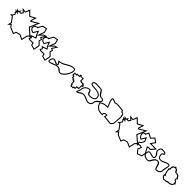

<svg xmlns="http://www.w3.org/2000/svg" viewBox="687 -3171 5629 5629"><g transform="rotate(45 3501.0 -357.0)"><path d="M20 -261 94 -270 102 -266 210 -123 185 6 257 -61 303 0 499 82 538 -9 648 -39 801 30 843 -159 877 -198 958 -191 908 -234 921 -249 888 -252 710 -408 840 -711 608 -573 606 -576 659 -747 480 -654 336 -796 341 -766 330 -742 309 -760 319 -718 286 -647 153 -663 251 -571 220 -527 188 -530 184 -591 138 -517 53 -537 105 -476 38 -495 73 -450 83 -429 63 -396 93 -408 112 -367 73 -310 62 -300 44 -298 54 -292ZM351 -715 357 -730 358 -732 474 -617 609 -687 573 -571 599 -533 776 -638 674 -400 690 -385C748 -334 809 -281 866 -231L868 -229H864L815 -173L780 -13L651 -71L516 -34L483 43L322 -25L261 -106L232 -79L242 -130L122 -290L102 -299L146 -364L110 -444L192 -420L135 -487L152 -483L164 -502L235 -496L291 -575L240 -622L304 -615L340 -693Z M742 -449 794 -379 886 -345 961 -468 991 -393 1034 -323 883 -270 936 -219 904 -153 956 -135 1086 -137 1102 -67 1255 -24 1285 -162 1288 -233 1195 -327 1218 -403 1164 -431 1262 -585 1146 -547 1086 -487 1128 -607 1092 -743 942 -715 869 -585 868 -586 775 -549ZM1029 -388 1162 -521 1192 -530 1121 -419 1182 -388 1161 -319 1257 -221 1255 -166 1232 -61 1127 -91 1110 -167 961 -165 946 -170 972 -226 939 -258 1079 -307ZM1023 -398 1018 -407 967 -535 873 -382 813 -404 775 -454 799 -526 861 -551 876 -536 961 -688 1070 -708 1097 -608Z M1197 -449 1249 -379 1341 -345 1416 -468 1446 -393 1489 -323 1338 -270 1391 -219 1359 -153 1411 -135 1541 -137 1557 -67 1710 -24 1740 -162 1743 -233 1650 -327 1673 -403 1619 -431 1717 -585 1601 -547 1541 -487 1583 -607 1547 -743 1397 -715 1324 -585 1323 -586 1230 -549ZM1484 -388 1617 -521 1647 -530 1576 -419 1637 -388 1616 -319 1712 -221 1710 -166 1687 -61 1582 -91 1565 -167 1416 -165 1401 -170 1427 -226 1394 -258 1534 -307ZM1478 -398 1473 -407 1422 -535 1328 -382 1268 -404 1230 -454 1254 -526 1316 -551 1331 -536 1416 -688 1525 -708 1552 -608Z M1818 -81C1934 -81 1990 -159 2106 -159C2178 -159 2196 -72 2268 -72C2448 -72 2646 -489 2466 -489C2274 -489 2193 -324 2001 -324C1957 -324 2078 -216 2034 -216C1968 -216 1938 -267 1872 -267C1796 -267 1742 -81 1818 -81ZM1818 -111H1815C1815 -111 1811 -117 1811 -130C1811 -180 1852 -237 1872 -237C1920 -237 1950 -186 2034 -186C2040 -186 2048 -187 2057 -192C2109 -225 2039 -292 2036 -296C2226 -315 2302 -459 2466 -459C2497 -459 2507 -447 2507 -410C2507 -300 2371 -102 2268 -102C2224 -102 2206 -189 2106 -189C1974 -189 1918 -111 1818 -111Z M2575 -295H2618V-236H2673V-197H2721V-180H2724V-160H2727V-118H2725V-103H2735V-93H2745V-73H2755V-63H2756V-34H2865V-53V-58H2872V-59H2879V-63H2891V-69H2904V-66H2925V-133H2963V-139H3005V-254H3034V-275H3036V-281H3039V-290H3044V-306H3038V-309H3034V-322H3024V-332H3014V-342H2994V-352H2984V-362H2969V-359H2953V-353H2947V-356H2940V-353H2935V-356H2929V-359H2927V-363H2907V-366H2889V-465H2789V-487H2753V-485H2736V-433H2646V-404H2575ZM2905 -323H2954V-322H2964V-312H2984V-302H2994V-292H3004V-284H2975V-169H2933V-163H2895V-99H2861V-93H2849V-89H2842V-88H2835V-64H2786V-93H2785V-103H2775V-123H2765V-133H2757V-190H2754V-210H2751V-227H2703V-266H2648V-325H2605V-374H2676V-403H2766V-435H2859V-336H2877V-333H2897V-329H2899V-326H2905Z M3017 -30C3099 -30 3127 -117 3209 -117C3313 -117 3363 -45 3467 -45C3536 -45 3599 -93 3599 -162C3599 -265 3746 -278 3746 -381C3746 -425 3700 -447 3656 -447C3549 -447 3550 -621 3443 -621C3325 -621 3149 -667 3149 -549C3149 -478 3246 -477 3317 -477C3420 -477 3545 -445 3545 -342C3545 -259 3442 -240 3359 -240C3289 -240 3312 -375 3242 -375C3134 -375 3041 -291 3041 -183C3041 -123 2957 -30 3017 -30ZM3029 -61C3040 -90 3071 -136 3071 -183C3071 -273 3149 -345 3242 -345C3271 -345 3248 -210 3359 -210C3437 -210 3575 -226 3575 -342C3575 -477 3418 -507 3317 -507C3233 -507 3179 -516 3179 -549C3179 -624 3298 -591 3443 -591C3514 -591 3513 -417 3656 -417C3695 -417 3716 -399 3716 -381C3716 -310 3569 -297 3569 -162C3569 -114 3524 -75 3467 -75C3380 -75 3330 -147 3209 -147C3113 -147 3074 -68 3029 -61Z M3715 -301C3715 -252 3741 -204 3773 -170C3795 -147 3831 -120 3860 -104L3953 -86L4042 -89C4033 -97 4028 -106 4028 -116C4028 -155 4049 -170 4088 -170C4096 -170 4102 -169 4108 -168C4101 -140 4094 -114 4092 -91L4127 -92L4190 -86L4304 -74L4359 -66C4415 -93 4455 -136 4455 -203C4455 -286 4476 -392 4469 -469C4463 -472 4458 -476 4453 -480C4456 -492 4458 -504 4460 -515C4448 -549 4423 -572 4378 -572C4372 -586 4368 -602 4367 -618C4252 -624 4105 -665 4039 -624C3956 -659 3882 -697 3882 -623C3882 -523 3932 -464 3956 -383C3864 -381 3760 -362 3715 -301ZM3745 -291C3783 -333 3872 -351 3957 -353L3996 -354L3985 -392C3958 -482 3912 -533 3912 -623C3912 -630 3912 -633 3913 -635C3926 -637 3973 -619 4027 -596L4042 -590L4055 -599C4099 -626 4225 -600 4341 -590C4344 -578 4346 -570 4350 -560L4358 -542H4378C4408 -542 4420 -531 4429 -512C4427 -503 4426 -495 4424 -487L4419 -469L4434 -457C4436 -456 4439 -453 4440 -452C4443 -382 4425 -285 4425 -203C4425 -153 4399 -121 4354 -97L4308 -104L4193 -116L4128 -122C4131 -134 4134 -147 4137 -161L4145 -192L4113 -198C4107 -199 4099 -200 4088 -200C4039 -200 3999 -173 3998 -118L3955 -116L3870 -133C3844 -148 3813 -172 3795 -191C3769 -218 3748 -256 3745 -291Z M4478 -261 4552 -270 4560 -266 4668 -123 4643 6 4715 -61 4761 0 4957 82 4996 -9 5106 -39 5259 30 5301 -159 5335 -198 5416 -191 5366 -234 5379 -249 5346 -252 5168 -408 5298 -711 5066 -573 5064 -576 5117 -747 4938 -654 4794 -796 4799 -766 4788 -742 4767 -760 4777 -718 4744 -647 4611 -663 4709 -571 4678 -527 4646 -530 4642 -591 4596 -517 4511 -537 4563 -476 4496 -495 4531 -450 4541 -429 4521 -396 4551 -408 4570 -367 4531 -310 4520 -300 4502 -298 4512 -292ZM4809 -715 4815 -730 4816 -732 4932 -617 5067 -687 5031 -571 5057 -533 5234 -638 5132 -400 5148 -385C5206 -334 5267 -281 5324 -231L5326 -229H5322L5273 -173L5238 -13L5109 -71L4974 -34L4941 43L4780 -25L4719 -106L4690 -79L4700 -130L4580 -290L4560 -299L4604 -364L4568 -444L4650 -420L4593 -487L4610 -483L4622 -502L4693 -496L4749 -575L4698 -622L4762 -615L4798 -693Z M5222 -579 5229 -479 5273 -408 5333 -375 5408 -498 5438 -423 5400 -343 5330 -300 5360 -222 5458 -231 5487 -219 5450 -126 5552 0 5702 -54 5732 -192 5690 -264 5642 -357 5663 -363 5747 -360 5874 -514 5648 -516 5726 -630 5593 -726 5501 -630 5362 -704 5316 -615 5315 -616ZM5253 -559 5308 -581 5324 -565 5375 -663 5507 -593 5597 -686 5685 -623 5591 -486 5811 -485 5733 -391 5659 -393 5599 -376 5664 -250 5700 -187 5676 -77 5562 -35 5484 -131 5526 -235 5463 -262 5380 -254 5367 -287 5423 -322 5471 -422 5414 -565 5322 -415 5294 -430 5258 -488Z M5711 -201C5711 -114 5813 -81 5900 -81C6015 -81 6010 -273 6125 -273C6230 -273 6182 -57 6287 -57C6365 -57 6443 -105 6443 -183C6443 -291 6530 -459 6422 -459C6316 -459 6267 -381 6161 -381C6104 -381 6077 -444 6077 -501C6077 -537 6143 -531 6143 -567C6143 -632 6055 -636 5990 -636C5923 -636 5894 -562 5894 -495C5894 -419 5981 -397 5981 -321C5981 -243 5858 -321 5780 -321C5726 -321 5711 -255 5711 -201ZM5741 -201C5741 -258 5758 -291 5780 -291C5821 -291 5891 -256 5946 -256C5961 -256 5979 -259 5993 -273C6007 -286 6011 -304 6011 -321C6011 -424 5924 -446 5924 -495C5924 -559 5951 -606 5990 -606C6065 -606 6111 -594 6113 -569C6107 -565 6070 -560 6053 -526C6049 -519 6047 -510 6047 -501C6047 -440 6076 -351 6161 -351C6285 -351 6334 -429 6422 -429C6484 -429 6413 -331 6413 -183C6413 -129 6356 -87 6287 -87C6224 -87 6272 -303 6125 -303C5974 -303 5979 -111 5900 -111C5813 -111 5741 -144 5741 -201Z M6505 -342H6513V-337L6529 -218H6533L6543 -186V-176L6549 -169H6543L6549 -158L6539 -150L6535 -103H6549V-88L6565 -58H6579L6614 -28V-22H6619L6643 -13V-20L6656 -25H6665L6745 -28V-36L6783 -43V-52L6803 -48H6854V-52L6878 -60V-67L6921 -82V-91L6951 -121V-145L6967 -160H6981V-182L6967 -198H6951V-228L6921 -258H6902L6897 -264V-292L6913 -307L6927 -330H6913V-344L6897 -368H6883V-392L6867 -398V-408L6853 -414V-422L6824 -430H6813L6800 -442L6759 -438V-446L6741 -450V-478L6733 -482H6727V-493L6717 -504H6711V-508L6687 -523H6663L6649 -538V-553H6626L6611 -538V-523L6581 -508H6566L6551 -493V-474H6545L6536 -469L6535 -385H6529L6519 -379V-368H6513L6505 -364ZM6543 -338H6549V-355H6565L6566 -444H6581V-478H6588L6640 -504L6641 -503L6650 -493H6678L6681 -491V-474H6697V-452H6711V-426L6729 -422V-405L6790 -411L6801 -400H6820L6823 -399V-394L6837 -388V-377L6853 -371V-338H6881L6883 -335V-320L6867 -305V-253L6888 -228H6909L6921 -216V-168H6932C6931 -167 6931 -168 6930 -167L6921 -158V-133L6891 -103C6883 -100 6876 -98 6868 -95L6848 -88V-82L6837 -78H6806L6753 -89V-68L6715 -61V-57L6664 -55H6650L6635 -49L6590 -88H6583L6579 -96V-133H6568V-135L6573 -139H6614L6573 -187V-191L6555 -247Z"/></g></svg>

Font: Camosport
Style: Oln
Weight: 400
Version: Version 001.000